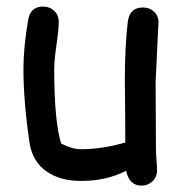

<svg xmlns="http://www.w3.org/2000/svg" viewBox="-20 -541 560 600"><path d="M466.3 -285.2Q466.3 -250 466.8 -179.7Q467.3 -109.4 467.3 -74.2Q467.3 -63.5 469 -41.5Q470.7 -19.5 470.7 -8.8Q470.7 12.2 456.5 25.6Q442.4 39.1 421.9 39.1Q384.3 39.1 374 -7.3Q313 24.4 233.4 24.4Q169.4 24.4 127.4 -3.9Q81.1 -35.2 72.3 -95.2Q53.2 -224.6 53.2 -325.7Q53.2 -392.6 67.9 -478Q74.7 -520.5 114.3 -520.5Q135.3 -520.5 149.4 -507.1Q163.6 -493.7 163.6 -472.7Q163.6 -450.2 156.5 -400.9Q149.4 -351.6 149.4 -325.7Q149.4 -244.1 154.8 -186Q160.2 -127.9 170.9 -92.8Q187 -84 202.6 -79.3Q218.3 -74.7 233.4 -74.7Q298.8 -74.7 371.6 -95.7L371.1 -194.8L370.1 -289.6Q370.1 -395 379.4 -472.7Q384.8 -517.6 426.8 -517.6Q447.8 -517.6 461.9 -503.9Q476.1 -490.2 475.1 -469.7Z"/></svg>

Font: Bharatayuddha
Style: Regular
Weight: 400
Designer: R.S. Wihananto
Foundry: R.S. Wihananto
Version: Version 2.0.1